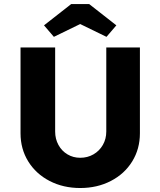

<svg xmlns="http://www.w3.org/2000/svg" viewBox="-20 -939 806 965"><path d="M83.2 -269V-700.4H257.2V-278Q257.2 -240.6 273.8 -210.4Q290.4 -180.2 319.2 -163.1Q347.9 -146 383.2 -146Q419.9 -146 449.6 -163.1Q479.4 -180.2 496.8 -210.3Q514.2 -240.5 514.2 -278V-700.4H683.2V-269Q683.2 -190.4 644.5 -127.7Q605.9 -65 537.2 -29.5Q468.6 6 383.2 6Q297.8 6 229.2 -29.5Q160.7 -65 121.9 -127.7Q83.2 -190.4 83.2 -269ZM201.2 -811.6 337.8 -918.6H428.2L564.8 -811.6L515.2 -753.8L368.2 -825.4H397.8L250.8 -753.8Z"/></svg>

Font: Easer Grotesk Variable
Style: Regular
Weight: 400
Designer: Boardeaser, Bonnie Shaver-Troup, Thomas Jockin
Foundry: Lexend
Version: Version 1.001;Glyphs 3.1.2 (3151)